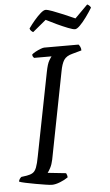

<svg xmlns="http://www.w3.org/2000/svg" viewBox="-68 -944 566 984"><g transform="rotate(-5 214.5 -452.5)"><path d="M159 0Q150 0 127 -3.5Q104 -7 76 -12Q48 -17 24.5 -22Q1 -27 -8 -31Q-7 -39 -2.5 -45Q2 -51 6 -54L34 -58Q53 -61 65 -68.5Q77 -76 84.5 -95Q92 -114 99 -152L183 -579Q191 -620 201 -636.5Q211 -653 214 -656H124Q121 -659 118.5 -663Q116 -667 116 -674Q122 -680 135 -687Q148 -694 161 -699Q174 -704 180 -704H357Q361 -700 365 -692Q369 -684 369 -673L322 -660Q290 -652 277.5 -632.5Q265 -613 258 -574L171 -128Q166 -104 157 -87Q148 -70 142 -63L236 -53Q238 -50 240 -43.5Q242 -37 242 -31Q225 -19 201 -9.5Q177 0 159 0ZM346 -784Q336 -784 310.5 -794Q285 -804 255 -818Q225 -832 200 -845L131 -788Q127 -790 121.5 -795Q116 -800 114 -808Q128 -828 145 -848Q162 -868 178 -882Q194 -896 204 -896Q214 -896 239.5 -886.5Q265 -877 296 -864Q327 -851 353 -839L419 -905Q426 -902 431 -896.5Q436 -891 437 -887Q423 -864 405.5 -840Q388 -816 372 -800Q356 -784 346 -784Z"/></g></svg>

Font: Texturina Light
Style: Italic
Weight: 300
Italic angle: -11°
Designer: Guillermo Torres Carreño
Foundry: Omnibus-Type
Version: Version 1.002; ttfautohint (v1.8.3)